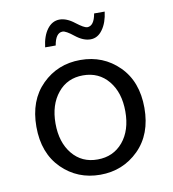

<svg xmlns="http://www.w3.org/2000/svg" viewBox="-79 -758 759 840"><g transform="rotate(-10 300.0 -338.0)"><path d="M240.2 -688Q272.5 -688 306.6 -661.1Q341.3 -634.3 355 -633.8Q385.7 -633.8 395 -688H441.9Q436 -639.6 414.1 -609.4Q392.6 -579.1 360.4 -579.1Q328.1 -579.1 293.9 -606.4Q259.8 -633.8 245.1 -633.8Q214.4 -633.8 205.1 -579.1H158.2Q164.1 -628.9 186 -658.2Q208 -687.5 240.2 -688ZM299.8 -56.2Q369.6 -56.2 412.6 -107.4Q455.1 -158.2 455.1 -242.2Q455.1 -326.2 412.6 -377.9Q370.1 -429.7 299.8 -429.7Q229.5 -429.7 187.5 -377.9Q145 -326.2 145 -242.7Q145 -159.2 187.5 -107.4Q230 -55.7 299.8 -56.2ZM299.8 -498Q401.4 -498 470.7 -429.2Q540 -360.4 540 -243.2Q540 -126 470.2 -57.1Q400.4 11.7 299.8 11.7Q199.2 11.7 129.9 -56.6Q60.1 -126 60.1 -243.2Q60.1 -360.4 129.4 -429.2Q198.7 -498 299.8 -498Z"/></g></svg>

Font: SourceCodePro-Regular
Style: Regular
Weight: 400
Monospace: yes
Designer: Paul D. Hunt
Foundry: Adobe Systems Incorporated
Version: Version 1.009;PS 1.000;hotconv 1.0.70;makeotf.lib2.5.5900